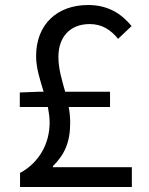

<svg xmlns="http://www.w3.org/2000/svg" viewBox="-20 -746 595 766"><path d="M191 -79V-83C237 -129 260 -177 260 -256C260 -278 258 -299 254 -319H419V-380H240C227 -427 213 -471 213 -519C213 -597 258 -650 338 -650C388 -650 423 -626 451 -591L505 -642C465 -691 411 -726 332 -726C207 -726 124 -648 124 -522C124 -474 140 -427 154 -380H134L59 -377V-319H171C175 -298 178 -278 178 -257C178 -173 136 -97 60 -56V0H506V-79Z"/></svg>

Font: Noto Sans CJK TC Regular
Style: Regular
Weight: 400
Designer: Ryoko NISHIZUKA (kana & ideographs); Paul D. Hunt (Latin, Greek & Cyrillic); Wenlong ZHANG (bopomofo); Sandoll Communica
Foundry: Adobe Systems Incorporated
Version: Version 1.001;PS 1.001;hotconv 1.0.78;makeotf.lib2.5.61930